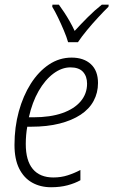

<svg xmlns="http://www.w3.org/2000/svg" viewBox="-20 -785 481 815"><path d="M196.8 9.8Q151.4 9.8 116.2 -10Q81.1 -29.8 61.3 -69.6Q41.5 -109.4 41.5 -169.9Q41.5 -245.1 59.8 -311.8Q78.1 -378.4 110.8 -429.9Q143.6 -481.4 187.7 -511Q231.9 -540.5 283.7 -540.5Q335.4 -540.5 365.7 -512.7Q396 -484.9 396 -432.6Q396 -391.1 377.4 -356.7Q358.9 -322.3 322.3 -298.1Q285.6 -273.9 232.9 -260.5Q180.2 -247.1 112.3 -247.1H95.7Q92.8 -231.4 91.1 -212.4Q89.4 -193.4 89.4 -173.8Q89.4 -103 119.4 -67.4Q149.4 -31.7 206.5 -31.7Q239.3 -31.7 267.3 -40.8Q295.4 -49.8 321.3 -63.5V-20Q297.9 -6.8 266.6 1.5Q235.4 9.8 196.8 9.8ZM102.5 -287.1H121.1Q193.4 -287.1 244.4 -304.9Q295.4 -322.8 322.5 -355Q349.6 -387.2 349.6 -429.7Q349.6 -460.9 332.3 -480Q314.9 -499 278.8 -499Q242.2 -499 206.8 -472.7Q171.4 -446.3 144 -398.7Q116.7 -351.1 102.5 -287.1ZM269 -606Q263.2 -627 251.2 -655.3Q239.3 -683.6 226.1 -710.9Q212.9 -738.3 201.7 -756.3L202.6 -765.1H230Q240.7 -750.5 252.7 -732.4Q264.6 -714.4 276.1 -694.1Q287.6 -673.8 296.9 -653.8Q322.8 -682.1 352.5 -711.9Q382.3 -741.7 412.1 -765.1H441.4L440.4 -756.3Q421.9 -738.3 397 -711.4Q372.1 -684.6 348.9 -656.5Q325.7 -628.4 311 -606Z"/></svg>

Font: Open Sans SemiCondensed Light
Style: Italic
Weight: 300
Width: 4
Italic angle: -12°
Designer: Monotype Design Team
Foundry: Monotype Imaging Inc.
Version: Version 3.000